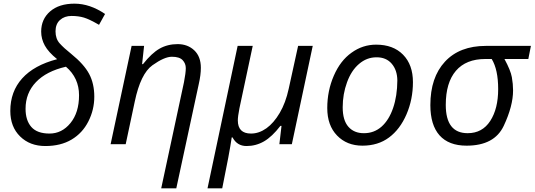

<svg xmlns="http://www.w3.org/2000/svg" viewBox="-20 -785 2910 1045"><path d="M338.9 -421.9Q232.4 -397.5 175.8 -338.1Q119.1 -278.8 119.1 -192.9Q119.1 -129.9 150.6 -94Q182.1 -58.1 249.5 -58.1Q316.9 -58.1 363.5 -115.2Q410.2 -172.4 410.2 -266.6Q410.2 -360.8 338.9 -421.9ZM204.1 -612.8Q204.1 -680.7 252.7 -722.9Q301.3 -765.1 385.3 -765.1Q469.2 -765.1 551.8 -709L519 -649.9Q466.8 -680.2 437 -689.2Q407.2 -698.2 369.1 -698.2Q331.1 -698.2 306.6 -676.3Q282.2 -654.3 282.2 -614.3Q282.2 -574.2 304.7 -549.1Q327.1 -523.9 368.2 -491.2Q437 -435.5 465.1 -382.8Q493.2 -330.1 493.2 -258.8Q493.2 -187.5 460.9 -124Q428.7 -60.5 369.6 -25.4Q310.5 9.8 226.6 9.8Q142.6 9.8 89.4 -42.5Q36.1 -94.7 36.1 -181.2Q36.1 -286.6 100.8 -358.4Q165.5 -430.2 291 -462.9Q243.7 -501 223.9 -537.1Q204.1 -573.2 204.1 -612.8Z M713.4 -231.9 664.1 0H582L696.3 -535.2H764.2L753.4 -436H758.3Q805.2 -495.6 848.6 -520.3Q892.1 -544.9 946.8 -544.9Q1001.5 -544.9 1037.4 -511Q1073.2 -477.1 1073.2 -416Q1073.2 -377.4 1062 -328.1L939.5 240.2H857.4L981.4 -337.9Q991.2 -388.7 991.2 -414.1Q991.2 -439.5 973.9 -457.8Q956.5 -476.1 915.5 -476.1Q874.5 -476.1 809.8 -429.9Q745.1 -383.8 713.4 -231.9Z M1274.4 -129.9Q1274.4 -58.1 1346.2 -58.1Q1389.6 -58.1 1430.2 -86.9Q1470.2 -115.7 1502.4 -170.4Q1534.7 -225.1 1551.3 -301.8L1602.5 -535.2H1682.1L1568.4 0H1500.5L1512.2 -100.1H1506.3Q1460.9 -41 1417 -15.6Q1373 9.8 1321.8 9.8Q1270.5 9.8 1245.6 -37.1H1241.2Q1229.5 44.9 1189.5 240.2H1109.4L1273.4 -535.2H1355.5L1283.2 -195.8Q1274.4 -150.9 1274.4 -129.9Z M2142.6 -347.2Q2142.1 -403.3 2111.8 -438.5Q2081.5 -473.6 2028.8 -473.1Q1976.1 -473.1 1934.1 -437Q1892.1 -401.4 1868.7 -336.9Q1845.2 -272.5 1845.2 -201.2Q1845.2 -129.9 1876.5 -94.7Q1907.7 -59.6 1961.4 -60.1Q2016.1 -60.1 2056.6 -95.7Q2097.2 -131.8 2119.6 -197.3Q2142.1 -262.7 2142.6 -347.2ZM2027.3 -542Q2120.1 -542 2173.8 -487.3Q2227.5 -432.6 2227.5 -337.9Q2227.5 -244.1 2192.4 -162.6Q2157.2 -81.1 2097.2 -36.6Q2037.6 7.8 1952.6 7.8Q1867.7 7.8 1814.5 -47.4Q1761.2 -102.5 1761.2 -196.8Q1761.2 -291 1796.9 -373Q1832.5 -455.1 1893.1 -498Q1953.6 -542 2027.3 -542Z M2406.2 -213.9Q2406.2 -60.1 2525.4 -60.1Q2605 -60.1 2648.2 -126.7Q2691.4 -193.4 2691.4 -299.8Q2691.4 -406.2 2656.2 -463.9H2621.6Q2516.6 -463.9 2461.4 -399.7Q2406.2 -335.4 2406.2 -213.9ZM2772.5 -293Q2772.5 -208 2721.7 -100.1Q2670.9 7.8 2519.5 7.8Q2422.4 7.8 2372.3 -48.3Q2322.3 -104.5 2322.3 -212.9Q2322.3 -363.8 2401.9 -449.5Q2481.4 -535.2 2624.5 -535.2H2869.6L2855.5 -463.9H2725.6Q2759.3 -401.9 2765.9 -364.7Q2772.5 -327.6 2772.5 -293Z"/></svg>

Font: OpenSans-Italic
Style: Italic
Weight: 400
Italic angle: -12°
Foundry: Ascender Corporation
Version: Version 1.10